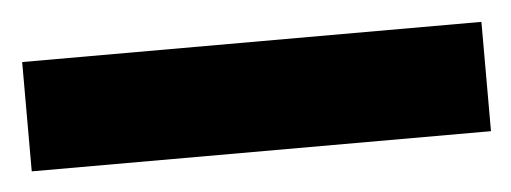

<svg xmlns="http://www.w3.org/2000/svg" viewBox="-30 -42 514 193"><g transform="rotate(-5 227.5 55.0)"><path d="M459.6 110.3H-3.8V0H459.6Z"/></g></svg>

Font: Pretendard Std Variable
Style: Regular
Weight: 400
Designer: Base glyphs from Inter by Rasmus Andersson; Hangeul glyphs from Noto Sans CJK(Source Han Sans) by Jang Soo-young and Kan
Foundry: Kil Hyung-jin
Version: Version 1.309;Glyphs 3.2 (3225)